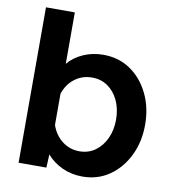

<svg xmlns="http://www.w3.org/2000/svg" viewBox="-83 -812 817 898"><g transform="rotate(10 325.0 -363.0)"><path d="M367 -566Q440 -566 495.5 -528Q551 -490 583 -424.5Q615 -359 615 -277Q615 -196 583 -130.5Q551 -65 495.5 -26.5Q440 12 367 12Q315 12 271 -8.5Q227 -29 198 -63L195 0H63V-738H200V-494Q229 -528 272.5 -547Q316 -566 367 -566ZM333 -102Q376 -102 408 -125Q440 -148 458.5 -187.5Q477 -227 477 -277Q477 -328 458.5 -367.5Q440 -407 408 -429.5Q376 -452 333 -452Q287 -452 251.5 -425.5Q216 -399 200 -352V-203Q216 -157 251.5 -129.5Q287 -102 333 -102Z"/></g></svg>

Font: Azeret Mono SemiBold
Style: Regular
Weight: 600
Designer: Martin Vácha
Foundry: Displaay
Version: Version 1.002